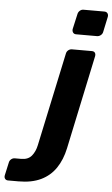

<svg xmlns="http://www.w3.org/2000/svg" viewBox="-208 -771 586 1001"><g transform="rotate(5 85.0 -270.5)"><path d="M-127 190Q-137 190 -142.5 183Q-148 176 -146 165L-131 97Q-129 86 -120.5 79Q-112 72 -102 72H-68Q-32 72 -13.5 49.5Q5 27 12 -7L116 -495Q118 -506 126.5 -513Q135 -520 146 -520H250Q261 -520 266 -513Q271 -506 269 -495L165 -4Q152 57 122.5 100.5Q93 144 45 167Q-3 190 -72 190ZM160 -600Q150 -600 144.5 -607Q139 -614 140 -625L158 -705Q160 -716 168.5 -723.5Q177 -731 187 -731H297Q308 -731 313.5 -723.5Q319 -716 317 -705L300 -625Q298 -614 289 -607Q280 -600 270 -600Z"/></g></svg>

Font: Rubik SemiBold
Style: Italic
Weight: 600
Italic angle: -12°
Designer: Hubert and Fischer
Foundry: Hubert and Fischer
Version: Version 2.300;gftools[0.9.30]